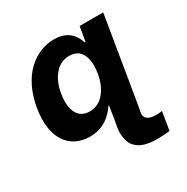

<svg xmlns="http://www.w3.org/2000/svg" viewBox="-171 -701 1026 1053"><g transform="rotate(-30 342.5 -174.5)"><path d="M527.7 204.5Q504.6 204.5 485.1 202.1Q465.6 199.6 447.3 194.1Q429 188.6 415.3 179.3Q401.6 170.1 390.4 157Q379.3 143.8 373.8 125.9Q368.3 108 366.3 85Q364.3 62.1 369.7 33.4L376.8 -4.6L389.6 -87.4H385.7Q373.9 -68.9 358.8 -52.9Q343.8 -36.9 322.8 -22.4Q301.8 -7.8 274 0.5Q246.1 8.9 214.5 8.9Q167.6 8.9 130.5 -9.4Q93.4 -27.7 69.2 -63.2Q45.1 -98.7 37.1 -151.1Q29.1 -203.5 40.1 -272Q51.5 -340.2 78.1 -394.5Q104.8 -448.9 141 -483Q177.2 -517 219.8 -534.8Q262.4 -552.6 307.9 -552.6Q416.5 -552.6 446.7 -453.8H452.4L468 -545.5H617.2L527.7 -4.6L520.6 33.4Q518.5 45.8 521.5 55.4Q524.5 65 530.7 70.8Q536.9 76.7 546.3 80.4Q555.8 84.2 566.2 85.6Q576.7 87 588.8 87Q601.9 87 626.1 84.2L607.2 199.6Q571.7 204.5 527.7 204.5ZM283 -111.5Q337 -111.5 374.6 -155.2Q412.3 -198.9 424 -272.7Q435.7 -346.6 413 -389.4Q390.3 -432.2 335.9 -432.2Q280.5 -432.2 243.3 -388.7Q206 -345.2 194.6 -272.7Q182.5 -199.6 205.4 -155.5Q228.3 -111.5 283 -111.5Z"/></g></svg>

Font: Karasuma Gothic
Style: Bold Italic
Weight: 700
Italic angle: 9.39998°
Designer: Rasmus Andersson / Ryoko Nishizuka
Foundry: Genbu
Version: Version 1.00